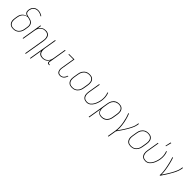

<svg xmlns="http://www.w3.org/2000/svg" viewBox="438 -2576 4624 4624"><g transform="rotate(45 2750.0 -264.5)"><path d="M196 8Q168 8 142.5 1.5Q117 -5 96 -20Q75 -35 61.5 -57Q48 -79 42 -105Q36 -131 37.5 -158.5Q39 -186 43 -213L53 -273Q56 -293 62.5 -313.5Q69 -334 79.5 -353Q90 -372 105.5 -389Q121 -406 139 -418.5Q157 -431 178 -439Q199 -447 219 -451Q196 -457 176 -468Q156 -479 144.5 -498.5Q133 -518 131 -541.5Q129 -565 133 -589Q137 -610 143.5 -629.5Q150 -649 161.5 -667.5Q173 -686 189.5 -701Q206 -716 225 -725.5Q244 -735 265 -739Q286 -743 306 -743Q349 -743 388 -728.5Q427 -714 459 -692L449 -677Q418 -698 382.5 -711.5Q347 -725 307 -725Q280 -725 252.5 -716Q225 -707 203 -687.5Q181 -668 169 -641.5Q157 -615 152 -588Q148 -566 150.5 -544Q153 -522 164.5 -505Q176 -488 195.5 -479.5Q215 -471 235.5 -466.5Q256 -462 277.5 -458Q299 -454 319 -447.5Q339 -441 358 -431.5Q377 -422 391 -407.5Q405 -393 413.5 -374Q422 -355 425.5 -334Q429 -313 426.5 -290.5Q424 -268 420 -246L411 -187Q406 -161 398 -136Q390 -111 375.5 -88Q361 -65 341 -46Q321 -27 297 -14.5Q273 -2 247 3Q221 8 196 8ZM196 -10Q219 -10 243 -14.5Q267 -19 289 -30.5Q311 -42 329.5 -60Q348 -78 360.5 -99Q373 -120 380 -143.5Q387 -167 391 -190L401 -249Q405 -275 407 -300.5Q409 -326 401 -349.5Q393 -373 377.5 -391Q362 -409 340.5 -419.5Q319 -430 294.5 -435.5Q270 -441 246 -446Q224 -444 203 -437Q182 -430 162.5 -418Q143 -406 127 -389Q111 -372 100 -352.5Q89 -333 82.5 -312Q76 -291 72 -270L62 -210Q59 -186 57.5 -161Q56 -136 61 -113Q66 -90 77.5 -70Q89 -50 106.5 -36Q124 -22 147.5 -16Q171 -10 196 -10Z M816 215 903 -310Q907 -334 908.5 -358Q910 -382 906 -405Q902 -428 891.5 -448.5Q881 -469 864 -483Q847 -497 824 -503.5Q801 -510 777 -510Q755 -510 731.5 -505Q708 -500 687.5 -488Q667 -476 649.5 -458.5Q632 -441 620 -420Q608 -399 601 -376.5Q594 -354 591 -331L536 0H516L602 -520H622L605 -421Q617 -445 636.5 -466.5Q656 -488 679 -502Q702 -516 728.5 -522Q755 -528 781 -528Q808 -528 833 -521Q858 -514 877.5 -498.5Q897 -483 908.5 -460.5Q920 -438 924.5 -412.5Q929 -387 928 -360.5Q927 -334 923 -307L836 215Z M980 215 1102 -520H1122L1070 -210Q1067 -186 1065.5 -162Q1064 -138 1068 -115Q1072 -92 1082 -71.5Q1092 -51 1109.5 -37Q1127 -23 1149.5 -16.5Q1172 -10 1196 -10Q1218 -10 1241.5 -15Q1265 -20 1286 -32Q1307 -44 1324.5 -61.5Q1342 -79 1354 -100Q1366 -121 1372.5 -143.5Q1379 -166 1383 -189L1438 -520H1458L1381 -56Q1379 -47 1380.5 -38Q1382 -29 1387.5 -22Q1393 -15 1401.5 -12.5Q1410 -10 1419 -10H1433V8H1416Q1403 8 1391 4.5Q1379 1 1371 -8Q1363 -17 1361 -30Q1359 -43 1361 -56L1368 -99Q1356 -75 1337 -53.5Q1318 -32 1294.5 -18Q1271 -4 1244.5 2Q1218 8 1192 8Q1167 8 1143 2Q1119 -4 1100 -18Q1081 -32 1069 -52.5Q1057 -73 1052 -97L1000 215Z M1791 8Q1770 8 1750 2Q1730 -4 1716 -17Q1702 -30 1693.5 -48Q1685 -66 1681 -86.5Q1677 -107 1678.5 -128Q1680 -149 1684 -171L1739 -502H1575V-520H1761L1703 -168Q1699 -149 1698 -130.5Q1697 -112 1699.5 -94.5Q1702 -77 1709 -61Q1716 -45 1728 -33Q1740 -21 1757 -15.5Q1774 -10 1793 -10Q1816 -10 1839.5 -19.5Q1863 -29 1880 -47Q1897 -65 1908.5 -87Q1920 -109 1927 -132L1944 -127Q1936 -101 1923 -76Q1910 -51 1890 -31.5Q1870 -12 1843.5 -2Q1817 8 1791 8Z M2195 8Q2168 8 2142 1.5Q2116 -5 2095.5 -20Q2075 -35 2061.5 -57Q2048 -79 2042 -105Q2036 -131 2037.5 -158.5Q2039 -186 2043 -213L2063 -333Q2067 -359 2075 -384Q2083 -409 2097.5 -432Q2112 -455 2132 -474Q2152 -493 2176 -505.5Q2200 -518 2226 -523Q2252 -528 2278 -528Q2305 -528 2331.5 -521.5Q2358 -515 2378.5 -500Q2399 -485 2412.5 -463Q2426 -441 2431.5 -415Q2437 -389 2436 -361.5Q2435 -334 2431 -307L2411 -187Q2406 -161 2398 -136Q2390 -111 2375.5 -88Q2361 -65 2341 -46Q2321 -27 2297 -14.5Q2273 -2 2247 3Q2221 8 2195 8ZM2196 -10Q2219 -10 2243 -14.5Q2267 -19 2289 -30.5Q2311 -42 2329.5 -60Q2348 -78 2360.5 -99Q2373 -120 2380 -143.5Q2387 -167 2391 -190L2411 -310Q2415 -334 2416 -358.5Q2417 -383 2412.5 -406.5Q2408 -430 2396.5 -450Q2385 -470 2367 -484Q2349 -498 2325.5 -504Q2302 -510 2277 -510Q2254 -510 2230.5 -505.5Q2207 -501 2185 -489.5Q2163 -478 2144.5 -460Q2126 -442 2113.5 -421Q2101 -400 2093.5 -376.5Q2086 -353 2082 -330L2062 -210Q2059 -186 2057.5 -161.5Q2056 -137 2061 -113.5Q2066 -90 2077.5 -70Q2089 -50 2106.5 -36Q2124 -22 2147.5 -16Q2171 -10 2196 -10Z M2699 8Q2672 8 2646.5 1.5Q2621 -5 2601 -20.5Q2581 -36 2568 -58Q2555 -80 2550 -106Q2545 -132 2546 -159Q2547 -186 2551 -213L2602 -520H2622L2570 -210Q2567 -186 2565.5 -161.5Q2564 -137 2568.5 -114Q2573 -91 2583.5 -71Q2594 -51 2611.5 -36.5Q2629 -22 2652 -16Q2675 -10 2700 -10Q2722 -10 2745 -17.5Q2768 -25 2787 -39.5Q2806 -54 2821 -73Q2836 -92 2848 -112.5Q2860 -133 2869 -154.5Q2878 -176 2885.5 -198Q2893 -220 2898.5 -242Q2904 -264 2908 -287Q2918 -348 2912 -407.5Q2906 -467 2884 -520L2902 -527Q2925 -472 2931 -410Q2937 -348 2927 -284Q2923 -260 2917 -236.5Q2911 -213 2902.5 -189.5Q2894 -166 2884.5 -143Q2875 -120 2861 -98Q2847 -76 2830.5 -56.5Q2814 -37 2793.5 -22Q2773 -7 2748 0.5Q2723 8 2699 8Z M2980 215 3071 -333Q3075 -358 3083 -383Q3091 -408 3104.5 -431Q3118 -454 3137.5 -473.5Q3157 -493 3181 -505.5Q3205 -518 3230.5 -523Q3256 -528 3281 -528Q3309 -528 3335 -521.5Q3361 -515 3381 -499.5Q3401 -484 3414 -462Q3427 -440 3432 -414.5Q3437 -389 3436 -361.5Q3435 -334 3431 -307L3411 -187Q3407 -162 3399 -137.5Q3391 -113 3378 -90Q3365 -67 3345.5 -47.5Q3326 -28 3302.5 -15Q3279 -2 3253.5 3Q3228 8 3203 8Q3175 8 3148.5 0.5Q3122 -7 3102.5 -24Q3083 -41 3070.5 -65Q3058 -89 3055 -116L3000 215ZM3200 -10Q3223 -10 3246.5 -15Q3270 -20 3291.5 -31.5Q3313 -43 3331 -61Q3349 -79 3361.5 -100Q3374 -121 3380.5 -144Q3387 -167 3391 -190L3411 -310Q3415 -334 3416 -358.5Q3417 -383 3413 -406Q3409 -429 3398 -449Q3387 -469 3369.5 -483.5Q3352 -498 3329 -504Q3306 -510 3281 -510Q3258 -510 3234.5 -505Q3211 -500 3190 -488.5Q3169 -477 3151 -459Q3133 -441 3120.5 -420Q3108 -399 3101 -376Q3094 -353 3090 -330L3071 -211Q3067 -187 3066 -162.5Q3065 -138 3069 -115Q3073 -92 3083.5 -71.5Q3094 -51 3111.5 -36.5Q3129 -22 3152 -16Q3175 -10 3200 -10Z M3634 215 3670 -3Q3681 -71 3678 -138.5Q3675 -206 3664 -271Q3653 -336 3635.5 -399Q3618 -462 3593 -521L3611 -528Q3627 -491 3639.5 -451.5Q3652 -412 3662.5 -372Q3673 -332 3680.5 -291Q3688 -250 3692.5 -208Q3697 -166 3698.5 -123Q3700 -80 3695 -37Q3718 -71 3742 -105.5Q3766 -140 3788 -174.5Q3810 -209 3831.5 -245Q3853 -281 3872 -317.5Q3891 -354 3907 -391.5Q3923 -429 3929 -468L3938 -520H3958L3949 -468Q3944 -436 3932 -405Q3920 -374 3905.5 -344Q3891 -314 3874.5 -284.5Q3858 -255 3840.5 -226Q3823 -197 3805 -168.5Q3787 -140 3767.5 -111.5Q3748 -83 3728.5 -55.5Q3709 -28 3690 0L3654 215Z M4195 8Q4168 8 4142 1.5Q4116 -5 4095.5 -20Q4075 -35 4061.5 -57Q4048 -79 4042 -105Q4036 -131 4037.5 -158.5Q4039 -186 4043 -213L4063 -333Q4067 -359 4075 -384Q4083 -409 4097.5 -432Q4112 -455 4132 -474Q4152 -493 4176 -505.5Q4200 -518 4226 -523Q4252 -528 4278 -528Q4305 -528 4331.5 -521.5Q4358 -515 4378.5 -500Q4399 -485 4412.5 -463Q4426 -441 4431.5 -415Q4437 -389 4436 -361.5Q4435 -334 4431 -307L4411 -187Q4406 -161 4398 -136Q4390 -111 4375.5 -88Q4361 -65 4341 -46Q4321 -27 4297 -14.5Q4273 -2 4247 3Q4221 8 4195 8ZM4196 -10Q4219 -10 4243 -14.5Q4267 -19 4289 -30.5Q4311 -42 4329.5 -60Q4348 -78 4360.5 -99Q4373 -120 4380 -143.5Q4387 -167 4391 -190L4411 -310Q4415 -334 4416 -358.5Q4417 -383 4412.5 -406.5Q4408 -430 4396.5 -450Q4385 -470 4367 -484Q4349 -498 4325.5 -504Q4302 -510 4277 -510Q4254 -510 4230.5 -505.5Q4207 -501 4185 -489.5Q4163 -478 4144.5 -460Q4126 -442 4113.5 -421Q4101 -400 4093.5 -376.5Q4086 -353 4082 -330L4062 -210Q4059 -186 4057.5 -161.5Q4056 -137 4061 -113.5Q4066 -90 4077.5 -70Q4089 -50 4106.5 -36Q4124 -22 4147.5 -16Q4171 -10 4196 -10Z M4699 8Q4672 8 4646.5 1.5Q4621 -5 4601 -20.5Q4581 -36 4568 -58Q4555 -80 4550 -106Q4545 -132 4546 -159Q4547 -186 4551 -213L4602 -520H4622L4570 -210Q4567 -186 4565.5 -161.5Q4564 -137 4568.5 -114Q4573 -91 4583.5 -71Q4594 -51 4611.5 -36.5Q4629 -22 4652 -16Q4675 -10 4700 -10Q4722 -10 4745 -17.5Q4768 -25 4787 -39.5Q4806 -54 4821 -73Q4836 -92 4848 -112.5Q4860 -133 4869 -154.5Q4878 -176 4885.5 -198Q4893 -220 4898.5 -242Q4904 -264 4908 -287Q4918 -348 4912 -407.5Q4906 -467 4884 -520L4902 -527Q4925 -472 4931 -410Q4937 -348 4927 -284Q4923 -260 4917 -236.5Q4911 -213 4902.5 -189.5Q4894 -166 4884.5 -143Q4875 -120 4861 -98Q4847 -76 4830.5 -56.5Q4814 -37 4793.5 -22Q4773 -7 4748 0.5Q4723 8 4699 8ZM4781 -600 4813 -744H4835L4798 -600Z M5181 0Q5187 -35 5185.5 -69Q5184 -103 5180.5 -136Q5177 -169 5172 -202Q5167 -235 5160 -267.5Q5153 -300 5146 -332.5Q5139 -365 5131 -397Q5123 -429 5113.5 -460Q5104 -491 5093 -522L5111 -528Q5125 -490 5136.5 -450.5Q5148 -411 5157.5 -370.5Q5167 -330 5175.5 -289.5Q5184 -249 5190.5 -207.5Q5197 -166 5201 -124Q5205 -82 5204 -39Q5228 -73 5250 -107.5Q5272 -142 5294 -176.5Q5316 -211 5336 -246.5Q5356 -282 5374 -318.5Q5392 -355 5407.5 -392.5Q5423 -430 5429 -468L5438 -520H5458L5449 -468Q5444 -437 5432.5 -406Q5421 -375 5407.5 -345Q5394 -315 5378 -285.5Q5362 -256 5345 -227Q5328 -198 5311 -169Q5294 -140 5275.5 -112Q5257 -84 5238 -56Q5219 -28 5201 0Z"/></g></svg>

Font: Iosevka Thin
Style: Italic
Weight: 100
Italic angle: -9°
Monospace: yes
Designer: Belleve Invis
Foundry: Belleve Invis
Version: Version 32.5.0; ttfautohint (v1.8.4)